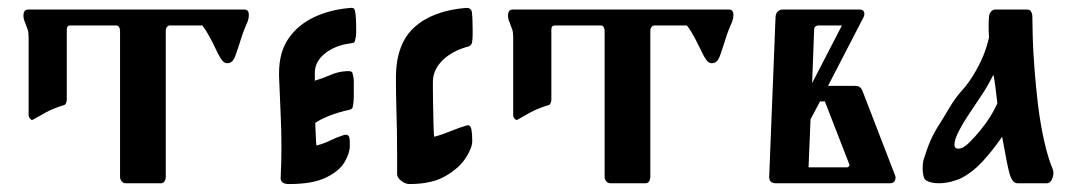

<svg xmlns="http://www.w3.org/2000/svg" viewBox="-20 -461 2714 483"><path d="M42 -407Q39 -414 39 -422Q39 -437 51 -437H595Q606 -437 606 -423Q606 -415 603 -407Q593 -385 586.5 -364Q580 -343 573 -323Q571 -316 566 -309Q561 -302 551 -302Q544 -302 538.5 -309.5Q533 -317 529 -325Q518 -348 508.5 -366Q499 -384 489 -397H407Q403 -397 400 -393Q397 -389 397 -384V-16Q397 -10 394 -5Q391 0 385 0H296Q290 0 286 -5Q282 -10 282 -16V-384Q282 -389 279.5 -393Q277 -397 272 -397H157Q148 -397 148 -387V-210Q148 -207 146.5 -202.5Q145 -198 142 -197Q113 -188 95 -178Q77 -168 63 -160Q59 -158 55.5 -162.5Q52 -167 52 -171V-368Q52 -380 49.5 -387Q47 -394 42 -407Z M861 -441Q869 -442 871 -438.5Q873 -435 874 -429Q875 -422 875.5 -412.5Q876 -403 876 -392Q876 -385 876 -377.5Q876 -370 874 -363Q873 -357 871.5 -355Q870 -353 862 -352Q823 -347 797.5 -326.5Q772 -306 772 -278Q772 -278 772 -277V-258Q792 -264 811.5 -272.5Q831 -281 852 -282Q865 -283 866.5 -278Q868 -273 869 -267Q870 -263 870 -256Q870 -249 870 -241Q870 -230 870 -219.5Q870 -209 869 -202Q868 -193 866.5 -189.5Q865 -186 856 -184Q836 -180 813 -171.5Q790 -163 773 -152Q774 -133 774.5 -117.5Q775 -102 776 -95Q793 -99 810.5 -107.5Q828 -116 844 -121Q847 -122 851 -122Q860 -122 860 -104V-94Q860 -76 847 -53.5Q834 -31 800.5 -14.5Q767 2 707 2Q686 2 686 -13Q687 -35 687.5 -54Q688 -73 688 -91Q688 -134 686 -174Q684 -214 682 -269V-277Q682 -330 706 -364.5Q730 -399 770.5 -418Q811 -437 861 -441Z M1151 -441Q1166 -442 1167 -430Q1168 -423 1168.5 -412Q1169 -401 1169 -389V-373Q1169 -363 1167.5 -354.5Q1166 -346 1158 -344Q1117 -333 1093 -309Q1069 -285 1069 -255Q1069 -254 1069 -253Q1069 -253 1069 -236.5Q1069 -220 1069.5 -196Q1070 -172 1070.5 -150Q1071 -128 1072 -117Q1089 -121 1113.5 -131Q1138 -141 1153 -145Q1154 -145 1155 -145.5Q1156 -146 1157 -146Q1164 -146 1166 -135Q1168 -124 1168 -106Q1168 -89 1151.5 -63.5Q1135 -38 1100.5 -18Q1066 2 1010 2Q1000 2 989.5 -6Q979 -14 979 -23V-69Q979 -104 978.5 -133Q978 -162 977 -194Q976 -226 976 -269Q977 -352 1023 -393Q1069 -434 1151 -441Z M1261 -407Q1258 -414 1258 -422Q1258 -437 1270 -437H1814Q1825 -437 1825 -423Q1825 -415 1822 -407Q1812 -385 1805.5 -364Q1799 -343 1792 -323Q1790 -316 1785 -309Q1780 -302 1770 -302Q1763 -302 1757.5 -309.5Q1752 -317 1748 -325Q1737 -348 1727.5 -366Q1718 -384 1708 -397H1626Q1622 -397 1619 -393Q1616 -389 1616 -384V-16Q1616 -10 1613 -5Q1610 0 1604 0H1515Q1509 0 1505 -5Q1501 -10 1501 -16V-384Q1501 -389 1498.5 -393Q1496 -397 1491 -397H1376Q1367 -397 1367 -387V-210Q1367 -207 1365.5 -202.5Q1364 -198 1361 -197Q1332 -188 1314 -178Q1296 -168 1282 -160Q1278 -158 1274.5 -162.5Q1271 -167 1271 -171V-368Q1271 -380 1268.5 -387Q1266 -394 1261 -407Z M2232 -19Q2234 -15 2231.5 -7.5Q2229 0 2219 0H1932Q1915 0 1915 -16L1931 -419Q1932 -429 1937.5 -433Q1943 -437 1949 -437H2143Q2151 -437 2153.5 -431Q2156 -425 2152 -417L2063 -245H2132Q2144 -245 2149 -234ZM2098 -397H2040Q2028 -397 2028 -385L2023 -252ZM2116 -49 2055 -206H2043L2019 -161L2014 -40H2111Q2114 -40 2116 -43Q2118 -46 2116 -49Z M2564 -437Q2571 -437 2574 -431.5Q2577 -426 2577 -419Q2577 -403 2578 -367Q2579 -331 2582.5 -286.5Q2586 -242 2591 -199Q2597 -150 2606.5 -107.5Q2616 -65 2628 -36Q2630 -32 2630 -26Q2630 -17 2625.5 -8.5Q2621 0 2614 0H2540Q2533 0 2528.5 -5.5Q2524 -11 2522 -17Q2518 -27 2512.5 -55.5Q2507 -84 2501 -117Q2476 -81 2451.5 -54.5Q2427 -28 2400 -14Q2391 -9 2374.5 -4.5Q2358 0 2342 0Q2322 0 2310 -7Q2305 -10 2303 -19Q2301 -28 2301 -37Q2301 -49 2303 -58Q2313 -90 2321.5 -109Q2330 -128 2341 -145Q2352 -162 2366 -186Q2383 -215 2400.5 -234Q2418 -253 2435 -283Q2448 -306 2455.5 -325.5Q2463 -345 2468 -367Q2467 -382 2467 -395Q2467 -409 2468 -419Q2468 -425 2472.5 -431Q2477 -437 2483 -437ZM2381 -97Q2381 -87 2391 -87Q2403 -87 2418.5 -102.5Q2434 -118 2446 -133Q2474 -167 2489 -201Q2487 -219 2484 -242.5Q2481 -266 2479 -273Q2465 -245 2450 -222.5Q2435 -200 2415 -170Q2404 -154 2392.5 -132Q2381 -110 2381 -97Z"/></svg>

Font: Triodion
Style: Regular
Weight: 400
Version: Version 1.201; ttfautohint (v1.8.4.7-5d5b)